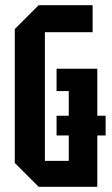

<svg xmlns="http://www.w3.org/2000/svg" viewBox="-20 -720 432 740"><path d="M37 -92V-608L129 -700H337V-596H153V-100H245V-369H198V-455H355V0H129ZM198 -198V-274H387V-198Z"/></svg>

Font: Tektur Condensed Medium
Style: Regular
Weight: 500
Width: 3
Designer: Adam Jagosz
Foundry: Adam Jagosz
Version: Version 1.005;gftools[0.9.30]